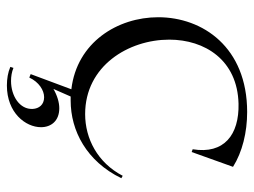

<svg xmlns="http://www.w3.org/2000/svg" viewBox="-110 -435 737 557"><g transform="rotate(90 258.5 -156.5)"><path d="M272 7C359 7 448 -39 497 -140L490 -144C452 -71 382 -35 311 -35C171 -35 95 -161 95 -279C95 -382 154 -477 281 -480C371 -482 428 -438 413 -347L421 -344L464 -464C421 -491 364 -505 305 -505C117 -505 30 -376 30 -247C30 -129 103 -11 239 5L195 123L205 127C218 99 242 84 262 84C284 84 295 99 296 117C298 155 258 180 215 180C202 180 189 178 177 173L174 182C190 189 209 192 228 192C307 192 349 138 349 93C349 64 331 40 294 40C277 40 257 46 238 57L260 7Z"/></g></svg>

Font: Sinistre
Style: Regular
Weight: 400
Designer: Jules Durand
Foundry: Collletttivo
Version: Version 69.420;Glyphs 3.2 (3217)